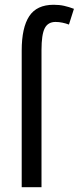

<svg xmlns="http://www.w3.org/2000/svg" viewBox="-20 -785 330 805"><path d="M213 -693Q181 -693 167.5 -666.5Q154 -640 154 -575V0H71V-573Q71 -669 102.5 -717Q134 -765 205 -765Q229 -765 249 -760.5Q269 -756 290 -748L269 -682Q256 -687 241.5 -690Q227 -693 213 -693Z"/></svg>

Font: Avrile Sans Condensed
Style: Regular
Weight: 400
Width: 3
Designer: Monotype Design Team
Foundry: Monotype Imaging Inc.
Version: Version 2.001;September 10, 2019;FontCreator 11.5.0.2425 64-